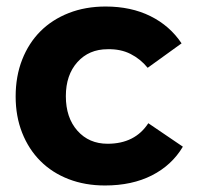

<svg xmlns="http://www.w3.org/2000/svg" viewBox="-20 -563 603 589"><path d="M304 -543Q382 -543 441.5 -513.5Q501 -484 537 -430L433 -355Q411 -382 380.5 -397.5Q350 -413 310 -412Q253 -412 217.5 -372.5Q182 -333 182 -268Q182 -202 217.5 -162Q253 -122 310 -122Q394 -122 435 -185L541 -113Q507 -56 446 -25Q385 6 302 6Q241 6 190.5 -13.5Q140 -33 104 -69Q68 -105 48 -155.5Q28 -206 28 -267Q28 -329 48 -380Q68 -431 104 -467Q140 -503 191 -523Q242 -543 304 -543Z"/></svg>

Font: Montserrat Semi Bold
Style: Regular
Weight: 600
Designer: Julieta Ulanovsky
Foundry: Julieta Ulanovsky
Version: Version 3.001 September 28, 2015